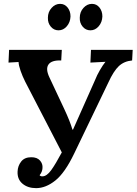

<svg xmlns="http://www.w3.org/2000/svg" viewBox="-20 -958 707 994"><path d="M167 16Q124 16 96.5 -7Q69 -30 71 -70Q72 -99 89.5 -121.5Q107 -144 142 -144Q172 -144 187 -127Q202 -110 200 -88Q199 -68 185 -51Q189 -45 199 -45Q222 -45 245 -77Q268 -109 300 -169L110 -536Q96 -564 86.5 -591.5Q77 -619 76 -637L24 -634L27 -700H300L297 -645Q247 -647 231 -624Q215 -601 236 -557L313 -393Q343 -329 355 -287H358L471 -541Q482 -569 497.5 -595.5Q513 -622 526 -638L448 -634L451 -700H667L664 -645Q622 -641 595 -615.5Q568 -590 541 -531L364 -163Q316 -63 266.5 -23.5Q217 16 167 16ZM448 -801Q424 -801 408 -820Q392 -839 393 -866Q393 -896 412 -917Q431 -938 456 -938Q480 -938 495 -919Q510 -900 510 -873Q509 -843 491 -822Q473 -801 448 -801ZM283 -801Q259 -801 243 -820Q227 -839 228 -866Q228 -896 247 -917Q266 -938 291 -938Q315 -938 330 -919Q345 -900 345 -873Q344 -843 326 -822Q308 -801 283 -801Z"/></svg>

Font: Lora SemiBold
Style: Italic
Weight: 600
Italic angle: -3°
Designer: Olga Karpushina, Alexei Vanyashin (Cyrillic)
Foundry: Cyreal
Version: Version 3.011; ttfautohint (v1.8.4.7-5d5b)